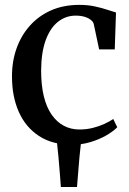

<svg xmlns="http://www.w3.org/2000/svg" viewBox="-20 -568 516 768"><path d="M223.5 180Q221.5 151.5 219 121Q216.5 90.5 213.8 59.5Q211 28.5 207.5 -2H304.5Q300.5 30 297.8 60.8Q295 91.5 292.8 121.2Q290.5 151 288 180ZM268.5 11Q189.5 11 136 -24Q82.5 -59 55.2 -120.5Q28 -182 28 -260.5Q27.5 -321.5 46 -373.8Q64.5 -426 99.5 -465.2Q134.5 -504.5 184.2 -526.5Q234 -548.5 297.5 -548.5Q332 -548.5 360.2 -542.2Q388.5 -536 409.8 -528.8Q431 -521.5 444 -518L439 -370.5H376.5L355 -472Q353 -480.5 343.5 -488.2Q334 -496 318.5 -500.8Q303 -505.5 282.5 -505.5Q243.5 -505.5 212.2 -481Q181 -456.5 163 -407.8Q145 -359 144.5 -286Q144.5 -227.5 155.2 -183.2Q166 -139 186.5 -109.5Q207 -80 235.2 -65Q263.5 -50 298 -50Q325 -50 350.5 -56.2Q376 -62.5 397.2 -72.2Q418.5 -82 433 -92L449 -59Q433 -42.5 404.8 -26.2Q376.5 -10 341.2 0.5Q306 11 268.5 11Z"/></svg>

Font: Merriweather 72pt Medium
Style: Regular
Weight: 500
Version: Version 2.100